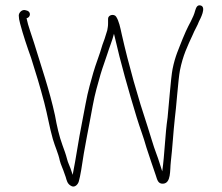

<svg xmlns="http://www.w3.org/2000/svg" viewBox="-20 -674 828 716"><path d="M82 -634 75 -636C62.2 -639.8 50 -627 50 -616C50 -608 51.7 -598 55 -586C66.2 -543.8 81.1 -499.5 96 -458C113.3 -404 129.9 -349 145 -291.5C157.7 -243.2 164.3 -200.1 177 -155.5C185 -127.6 197.6 -101.9 203 -75C206.1 -61.4 216.7 -39.6 220 -28L225 -14C229 0 231.3 10.6 243 18C258.7 29.4 271.7 12.2 274 2C276.7 -7.3 279.7 -21.7 283 -41C294.9 -124.3 311.1 -197.7 326 -281C334.5 -327 343.9 -357.3 355 -397C363 -424.3 373 -449.4 380.5 -473.5C388.6 -499.6 398.6 -522.3 405 -548L407 -540C430 -438.7 460.1 -333.9 489.5 -237C502.6 -193.8 514.4 -165.8 526 -124C537.2 -88.6 549.4 -54.7 561 -20C566.3 -4.1 569.1 12.1 588 11C618.7 9.1 613.3 -38.7 617 -70.5C623.2 -122.8 626.1 -180.2 632 -233C636.7 -264.8 644.7 -379.5 651 -411.5C661.9 -466.7 678.9 -501.5 699 -545C704.6 -559.6 717.6 -580.7 722 -594C726.8 -603.5 750.6 -647.5 728.5 -653.5C714.6 -657.3 711 -643.9 708 -635C701 -607 684.1 -582.8 673 -557L661 -529C646.3 -490.7 633.3 -465.4 623.5 -416.5C617 -383.9 608.8 -270.3 605 -236C595.5 -171.7 594.1 -98.9 585 -35C577.7 -57 571.2 -79.8 563 -101C551 -132.2 541.1 -169.6 530.5 -201.5C494.3 -310.2 460.2 -430.5 434 -546C428.4 -571.8 423.6 -596.1 413 -612C405.4 -623.3 383 -618.9 383 -604V-588C383 -582 382.7 -577 382 -573L380 -561C376.8 -549.9 373.6 -541 370 -529L362 -507C356.5 -488.6 350.7 -469.9 343 -449C332.7 -421 322.5 -385.7 314 -353C303.5 -316.3 293.6 -254.7 285.5 -215C272.4 -150.4 264.2 -88.2 251 -22L246 -37C243.4 -47.4 232.3 -69.4 230 -81C225.8 -97.9 219.2 -115.8 213 -132.5C200.8 -165.5 191.9 -204.6 185 -244C164.6 -337.8 133.3 -427.6 107 -514C97.8 -544.2 84.9 -576.5 79 -606C93.6 -608.9 96.6 -628.2 82 -634Z"/></svg>

Font: HoneyBee
Style: XLit
Weight: 200
Foundry: Cannot Into Space Fonts
Version: Version 0.89